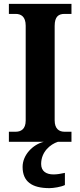

<svg xmlns="http://www.w3.org/2000/svg" viewBox="-20 -734 415 994"><path d="M26 0H207C150 14 97 68 97 130C97 206 145 240 236 240C256 240 296 234 316 224V161C294 166 274 169 257 169C220 169 193 153 193 115C193 52 240 13 280 0H350V-52H314C286 -52 263 -67 263 -111V-600C263 -649 284 -662 314 -662H350V-714H26V-662H61C88 -662 113 -649 113 -601V-110C113 -65 88 -52 61 -52H26Z"/></svg>

Font: Noto Serif SemiCondensed
Style: Bold
Weight: 700
Width: 4
Designer: Monotype Design Team
Foundry: Monotype Imaging Inc.
Version: Version 2.015